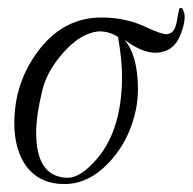

<svg xmlns="http://www.w3.org/2000/svg" viewBox="-20 -453 485 483"><path d="M441 -427Q451 -408 433 -363Q418 -328 386 -322Q346 -313 293 -353Q327 -313 327 -229Q327 -203 322 -178Q307 -105 262 -53Q208 10 142 10Q80 10 46 -35Q16 -77 16 -143Q16 -243 74 -322Q138 -409 235 -409Q298 -409 349 -384Q386 -367 398 -367Q418 -367 424 -395Q428 -419 431 -431Q437 -437 441 -427ZM277 -360Q254 -375 227 -374Q181 -369 137 -318Q97 -272 86 -224Q71 -162 71 -119Q71 -10 146 -6Q182 -3 226 -56Q287 -129 287 -262Q287 -301 277 -360Z"/></svg>

Font: GFS Solomos
Style: Regular
Weight: 400
Designer: George D. Matthiopoulos
Foundry: George D. Matthiopoulos
Version: Version 1.000